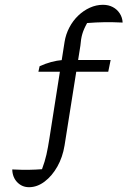

<svg xmlns="http://www.w3.org/2000/svg" viewBox="-20 -630 571 800"><path d="M101 150Q72 150 52 129.5Q32 109 31 76Q72 78 101 77.5Q130 77 155 75Q167 43 173.5 14Q180 -15 186 -54L249 -455Q254 -487 269 -515.5Q284 -544 306 -565Q328 -586 354.5 -598Q381 -610 409 -610Q432 -610 450 -600.5Q468 -591 479 -574Q490 -557 491 -536Q449 -538 415 -537.5Q381 -537 343 -534Q329 -509 323 -488.5Q317 -468 315 -440L249 -24Q241 25 219 64Q197 103 166 126.5Q135 150 101 150ZM140 -331 145 -354Q169 -365 193 -371.5Q217 -378 241 -380H441L431 -331Z"/></svg>

Font: Piazzolla Thin
Style: Regular
Weight: 400
Version: Version 2.001